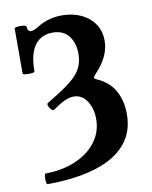

<svg xmlns="http://www.w3.org/2000/svg" viewBox="-80 -736 646 815"><g transform="rotate(-10 243.0 -328.5)"><path d="M59 19Q55 19 53.5 7.5Q52 -4 53.5 -15.5Q55 -27 59 -27Q109 -27 154.5 -40Q200 -53 235 -78Q270 -103 290 -138.5Q310 -174 310 -218Q310 -263 289 -295.5Q268 -328 231 -328Q217 -328 197.5 -320.5Q178 -313 141 -287Q136 -284 129 -291Q122 -298 118.5 -307.5Q115 -317 120 -320L170 -351Q208 -375 233.5 -397Q259 -419 271.5 -444.5Q284 -470 284 -503Q284 -550 260.5 -580.5Q237 -611 190 -611Q158 -611 134.5 -594.5Q111 -578 99 -545Q87 -512 87 -462Q87 -458 74.5 -456.5Q62 -455 49 -456.5Q36 -458 36 -462V-655Q36 -660 49 -661.5Q62 -663 74.5 -661.5Q87 -660 87 -655Q87 -645 91 -639Q95 -633 102 -633Q107 -633 116.5 -636Q126 -639 139 -648Q162 -662 188 -669Q214 -676 242 -676Q288 -676 324 -659.5Q360 -643 381.5 -612.5Q403 -582 403 -539Q403 -515 395.5 -492Q388 -469 373.5 -447Q359 -425 337 -402Q331 -395 331.5 -391Q332 -387 343 -382Q394 -360 418 -316.5Q442 -273 442 -217Q442 -151 411.5 -105.5Q381 -60 327.5 -32.5Q274 -5 205 7Q136 19 59 19Z"/></g></svg>

Font: Junicode VF
Style: Regular
Weight: 400
Designer: Peter S. Baker
Version: Version 2.213